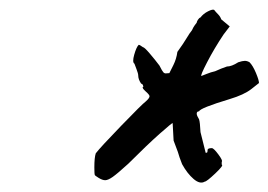

<svg xmlns="http://www.w3.org/2000/svg" viewBox="-20 -777 569 407"><path d="M366 -429Q360 -444 357 -455L348 -479L346 -516Q345 -517 318.5 -493.5Q292 -470 252 -430Q229 -409 219 -402Q209 -395 203 -395Q197 -395 189 -400Q181 -405 181 -406Q180 -408 180 -422Q180 -443 183 -452Q193 -465 237 -510.5Q281 -556 289 -562Q297 -569 297 -573Q297 -576 289 -583Q287 -585 285 -587Q283 -589 282.5 -591Q282 -593 284 -593Q284 -594 283 -596.5Q282 -599 279 -600Q273 -609 273 -617Q273 -621 269.5 -630Q266 -639 265 -642Q260 -645 264.5 -661Q269 -677 274 -682Q275 -682 277 -681Q279 -680 283 -677Q286 -677 297.5 -663.5Q309 -650 318 -638Q324 -626 326.5 -623.5Q329 -621 332.5 -621.5Q336 -622 339 -622Q341 -626 347.5 -639Q354 -652 356 -667Q369 -685 375.5 -696Q382 -707 387 -713Q389 -718 392.5 -723Q396 -728 397 -729Q397 -731 399.5 -735Q402 -739 405 -740Q411 -748 421 -753Q431 -758 434 -756Q437 -752 442 -747Q447 -742 449 -736L467 -721L454 -704Q434 -674 419 -645Q404 -616 407 -616Q410 -617 418.5 -620.5Q427 -624 436 -626Q449 -632 461 -636Q471 -636 485 -645Q494 -648 499 -648Q504 -648 509 -645Q516 -638 522.5 -622.5Q529 -607 529 -601Q528 -600 512.5 -588Q497 -576 467 -567Q404 -548 402 -541Q397 -541 397 -536Q397 -532 402 -524Q404 -518 405 -497Q410 -478 412.5 -467Q415 -456 416 -453Q419 -453 419.5 -454.5Q420 -456 420 -459Q420 -463 429 -463Q433 -463 443 -449.5Q453 -436 450 -434V-428Q455 -427 436.5 -409.5Q418 -392 414 -392Q404 -386 390.5 -397.5Q377 -409 366 -429Z"/></svg>

Font: Caveat
Style: Bold
Weight: 700
Designer: Pablo Impallari
Foundry: Pablo Impallari
Version: Version 1.500; ttfautohint (v1.6)